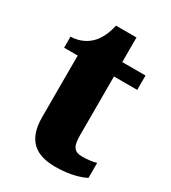

<svg xmlns="http://www.w3.org/2000/svg" viewBox="-167 -748 751 844"><g transform="rotate(30 208.5 -325.5)"><path d="M248 10C326 10 378 -9 400 -21V-97C380 -91 354 -88 329 -88C284 -88 274 -112 274 -167V-463H392V-536H274V-661H170C161 -619 144 -586 127 -567C109 -546 74 -520 21 -519V-463H90V-150C90 -32 151 10 248 10Z"/></g></svg>

Font: Noto Serif Ethiopic SemiCondensed Black
Style: Regular
Weight: 900
Width: 4
Designer: Monotype Design Team
Foundry: Monotype Imaging Inc.
Version: Version 2.102